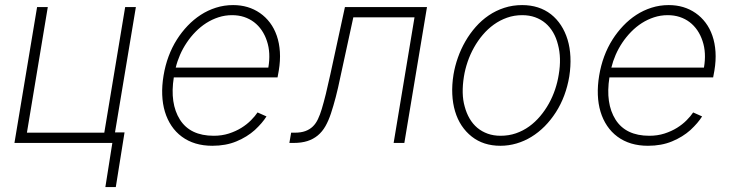

<svg xmlns="http://www.w3.org/2000/svg" viewBox="-20 -574 2946 771"><path d="M38 0 128.9 -545.5H171.9L88.1 -41.2H398.8L482.6 -545.5H525.6L441.8 -42.3H480.1L445 177.2H403.1L431.1 0Z M636.7 -270.2Q650.2 -351.9 690.7 -415.8Q709.5 -445.3 733.5 -470.5Q757.5 -495.7 785.9 -514.2Q814.3 -532.7 847.1 -543.1Q880 -553.6 916.2 -553.6Q977.6 -553.6 1023.8 -521.7Q1046.9 -505.7 1064.1 -482.8Q1081.3 -459.9 1091.4 -430.6Q1101.6 -401.3 1103.9 -365.9Q1106.2 -330.6 1099.4 -290.1L1094.5 -263.1H677.9Q661.6 -158.7 702.4 -93.8Q743.6 -28.8 838.1 -28.8Q871.1 -28.8 899.1 -37.8Q927.2 -46.9 949.4 -60.7Q971.6 -74.6 987.9 -91.1Q1004.3 -107.6 1014.2 -122.5L1050.1 -106.5Q1041.9 -93.4 1030.2 -79.7Q1018.5 -66.1 1003.2 -51.8Q972.3 -24.1 929.7 -6.4Q887.1 11.4 832.7 11.4Q759.6 11.4 710.2 -25.2Q685.7 -43.3 668.7 -68.7Q651.6 -94.1 642.2 -125.4Q632.8 -156.6 631.4 -193.2Q630 -229.8 636.7 -270.2ZM685.7 -302.6H1057.5Q1067.8 -361.9 1051.8 -409.4Q1044 -433.2 1030.9 -452.4Q1017.8 -471.6 1000 -485.1Q982.2 -498.6 960 -505.9Q937.9 -513.1 911.9 -513.1Q883.5 -513.1 857.4 -504.6Q831.3 -496.1 808.2 -481.4Q785.2 -466.6 765.3 -446.4Q745.4 -426.1 729.8 -402.7Q714.1 -379.3 702.9 -353.7Q691.8 -328.1 685.7 -302.6Z M1149.1 -41.2H1163.4Q1188.6 -41.2 1206.1 -47.6Q1223.7 -54 1236.2 -66.1Q1248.6 -78.1 1256.9 -95.9Q1265.3 -113.6 1272 -136Q1279.8 -161.9 1288.4 -196.4Q1296.9 -230.8 1306.8 -276.6L1365.1 -545.5H1694.6L1603.7 0H1560.7L1644.5 -504.3H1398.8L1346.9 -265.3Q1337.7 -220.2 1328.3 -184.3Q1318.9 -148.4 1308.9 -118.3Q1299.4 -89.5 1286.8 -67.3Q1274.1 -45.1 1256.2 -30.2Q1238.3 -15.3 1214.5 -7.6Q1190.7 0 1159.1 0H1142Z M1801.1 -274.5Q1806.8 -308.9 1818.9 -343Q1831 -377.1 1848.9 -408.2Q1866.8 -439.3 1890.3 -465.9Q1913.7 -492.5 1942.5 -512.1Q1971.2 -531.6 2005 -542.6Q2038.7 -553.6 2076.7 -553.6Q2144.9 -553.6 2192.5 -516.7Q2215.9 -498.2 2232.8 -472.3Q2249.6 -446.4 2259.2 -414.8Q2268.8 -383.2 2270.6 -345.9Q2272.4 -308.6 2266 -267Q2252.5 -186.4 2212.4 -123.6Q2192.1 -92 2167.3 -66.9Q2142.4 -41.9 2114 -24.5Q2085.6 -7.1 2054.2 2.1Q2022.7 11.4 1989.3 11.4Q1921.2 11.4 1874.3 -25.6Q1850.9 -44 1833.8 -69.6Q1816.8 -95.2 1807.4 -127Q1797.9 -158.7 1796.2 -195.8Q1794.4 -233 1801.1 -274.5ZM1845.9 -146.7Q1853 -119.7 1865.8 -97.8Q1878.6 -76 1896.8 -60.7Q1915.1 -45.5 1938.6 -37.1Q1962 -28.8 1990.1 -28.8Q2023.1 -28.8 2051.8 -38.7Q2080.6 -48.7 2104.9 -66.2Q2129.3 -83.8 2149.1 -107.4Q2169 -131 2184.1 -158.2Q2199.2 -185.4 2209.2 -215.2Q2219.1 -245 2223.7 -274.5Q2235.1 -341.3 2220.5 -395.2Q2213.8 -422.2 2201 -444.1Q2188.2 -465.9 2170.1 -481.2Q2152 -496.4 2128.6 -504.8Q2105.1 -513.1 2077.1 -513.1Q2044.7 -513.1 2016.2 -503Q1987.6 -492.9 1963.1 -475.3Q1938.6 -457.7 1918.5 -433.9Q1898.4 -410.2 1883.2 -382.8Q1867.9 -355.5 1857.8 -325.8Q1847.7 -296.2 1843 -267Q1831.7 -196.4 1845.9 -146.7Z M2386 -270.2Q2399.5 -351.9 2440 -415.8Q2458.8 -445.3 2482.8 -470.5Q2506.7 -495.7 2535.2 -514.2Q2563.6 -532.7 2596.4 -543.1Q2629.3 -553.6 2665.5 -553.6Q2726.9 -553.6 2773.1 -521.7Q2796.2 -505.7 2813.4 -482.8Q2830.6 -459.9 2840.7 -430.6Q2850.9 -401.3 2853.2 -365.9Q2855.5 -330.6 2848.7 -290.1L2843.7 -263.1H2427.2Q2410.9 -158.7 2451.7 -93.8Q2492.9 -28.8 2587.4 -28.8Q2620.4 -28.8 2648.4 -37.8Q2676.5 -46.9 2698.7 -60.7Q2720.9 -74.6 2737.2 -91.1Q2753.6 -107.6 2763.5 -122.5L2799.4 -106.5Q2791.2 -93.4 2779.5 -79.7Q2767.8 -66.1 2752.5 -51.8Q2721.6 -24.1 2679 -6.4Q2636.4 11.4 2582 11.4Q2508.9 11.4 2459.5 -25.2Q2435 -43.3 2418 -68.7Q2400.9 -94.1 2391.5 -125.4Q2382.1 -156.6 2380.7 -193.2Q2379.3 -229.8 2386 -270.2ZM2435 -302.6H2806.8Q2817.1 -361.9 2801.1 -409.4Q2793.3 -433.2 2780.2 -452.4Q2767 -471.6 2749.3 -485.1Q2731.5 -498.6 2709.3 -505.9Q2687.1 -513.1 2661.2 -513.1Q2632.8 -513.1 2606.7 -504.6Q2580.6 -496.1 2557.5 -481.4Q2534.4 -466.6 2514.6 -446.4Q2494.7 -426.1 2479 -402.7Q2463.4 -379.3 2452.2 -353.7Q2441.1 -328.1 2435 -302.6Z"/></svg>

Font: Inter P Extra Light
Style: Italic
Weight: 200
Italic angle: 9.39999°
Designer: Rasmus Andersson
Foundry: rsms
Version: Version 3.018;git-588b23468